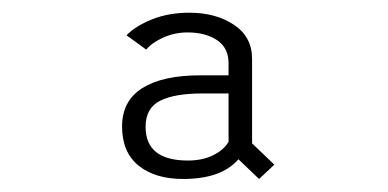

<svg xmlns="http://www.w3.org/2000/svg" viewBox="-20 -726 610 302"><path d="M387.5 -444.5 355 -475.5Q328.5 -444.5 268 -444.5Q224 -444.5 198 -465.5Q172 -486.5 172 -527Q172 -567.5 204 -587.5Q236 -607.5 294.5 -607.5H339.5V-626.5Q339.5 -651 321.2 -663Q303 -675 275 -675Q255 -675 237 -667Q219 -659 210 -648L179 -670.5Q193 -685 219 -695.5Q245 -706 278 -706Q319.5 -706 348 -687Q376.5 -668 376.5 -633.5V-500.5L411.5 -467ZM275.5 -473.5Q298.5 -473.5 315.2 -481.8Q332 -490 339.5 -503V-579H298.5Q254.5 -579 231.8 -567.5Q209 -556 209 -526.5Q209 -473.5 275.5 -473.5Z"/></svg>

Font: League Mono Narrow UltraLight
Style: Regular
Weight: 200
Width: 3
Designer: Tyler Finck
Foundry: The League of Moveable Type / Tyler Finck
Version: Version 2.210